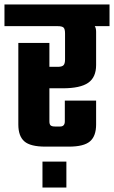

<svg xmlns="http://www.w3.org/2000/svg" viewBox="-40 -656 510 859"><path d="M450 -636V-539H384Q390 -530 390 -514V-365Q390 -310 354.5 -285.5Q319 -261 241 -261H181V-113Q181 -100 186.5 -95Q192 -90 207 -90H229Q250 -90 250 -113V-206H390V-99Q390 -47 362.5 -23.5Q335 0 268 0H163Q96 0 69 -23.5Q42 -47 42 -99V-464H181V-357H218Q237 -357 244 -364Q251 -371 251 -390V-506Q251 -526 244.5 -532.5Q238 -539 218 -539H-20V-636ZM150 183V67H257V183Z"/></svg>

Font: Teko SemiBold
Style: Regular
Weight: 600
Designer: Manushi Parikh, Jonny Pinhorn
Foundry: Indian Type Foundry
Version: Version 1.106;PS 1.0;hotconv 1.0.78;makeotf.lib2.5.61930; tt